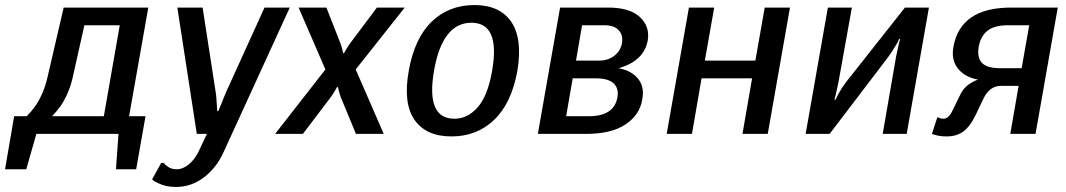

<svg xmlns="http://www.w3.org/2000/svg" viewBox="-64 -530 4219 760"><path d="M-44 140 -8 -70H42Q58 -86 75 -109Q108 -157 123 -220L188 -500H523L447 -70H512L475 140H395L405 0H80L40 140ZM142 -70H347L410 -430H270L223 -220Q208 -157 175 -109Q158 -86 142 -70Z M632 210Q592 210 562 195Q548 189 538 180L574 115H584Q591 124 598 128Q613 140 635 140Q660 140 683.5 120.5Q707 101 722 70L755 0H715L638 -500H738L789 -170Q792 -157 794 -119L796 -90H800L812 -119Q815 -126 822 -144Q829 -162 833 -170L983 -500H1083L822 70Q794 133 744 171.5Q694 210 632 210Z M1025 0 1224 -255 1118 -500H1228L1283 -360Q1285 -356 1287.5 -347Q1290 -338 1291 -334L1294 -320H1298L1306 -334Q1320 -357 1323 -360L1428 -500H1538L1344 -255L1455 0H1345L1285 -145Q1283 -150 1280.5 -159Q1278 -168 1277 -171L1274 -185H1270L1262 -171Q1248 -148 1245 -145L1135 0Z M1554 -250Q1577 -379 1645 -444.5Q1713 -510 1814 -510Q1914 -510 1959.5 -444Q2005 -378 1984 -250Q1961 -122 1892.5 -56Q1824 10 1723 10Q1622 10 1576.5 -56Q1531 -122 1554 -250ZM1735 -60Q1787 -60 1827 -105.5Q1867 -151 1884 -250Q1917 -440 1802 -440Q1687 -440 1654 -250Q1621 -60 1735 -60Z M2065 0 2153 -500H2343Q2429 -500 2469 -462.5Q2509 -425 2500 -370Q2490 -313 2436 -281Q2412 -268 2385 -260Q2417 -254 2439 -239Q2492 -203 2478 -135Q2468 -75 2412 -37.5Q2356 0 2255 0ZM2216 -290H2306Q2343 -290 2368 -309.5Q2393 -329 2398 -360Q2403 -391 2385 -410.5Q2367 -430 2330 -430H2240ZM2177 -70H2267Q2367 -70 2380 -145Q2386 -180 2365 -200Q2344 -220 2293 -220H2203Z M2575 0 2663 -500H2763L2726 -290H2926L2963 -500H3063L2975 0H2875L2913 -220H2713L2675 0Z M3125 0 3213 -500H3308L3255 -205L3245 -159L3239 -135H3243L3255 -159Q3269 -184 3285 -205L3518 -500H3613L3525 0H3430L3483 -306L3493 -352L3499 -376H3495Q3491 -364 3483 -352Q3466 -324 3453 -306L3220 0Z M3683 10Q3659 10 3641 5Q3635 4 3625 0L3646 -65H3651L3657 -62Q3665 -60 3670 -60Q3691 -60 3705 -90L3737 -155Q3751 -185 3780 -202Q3798 -212 3807 -215Q3774 -221 3751 -237Q3697 -275 3710 -345Q3738 -500 3938 -500H4123L4035 0H3935L3968 -190H3898Q3853 -190 3829 -140L3798 -75Q3777 -31 3750.5 -10.5Q3724 10 3683 10ZM3895 -260H3980L4010 -430H3925Q3873 -430 3845.5 -409Q3818 -388 3810 -345Q3803 -302 3823 -281Q3843 -260 3895 -260Z"/></svg>

Font: Scada
Style: Italic
Weight: 400
Italic angle: -10°
Designer: Jovanny Lemonad
Foundry: Jovanny Lemonad
Version: Version 4.100;PS 004.100;hotconv 1.0.88;makeotf.lib2.5.64775